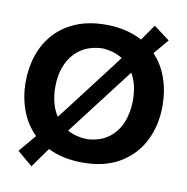

<svg xmlns="http://www.w3.org/2000/svg" viewBox="-98 -943 1095 1124"><g transform="rotate(10 450.0 -381.0)"><path d="M163.1 87.4 72.8 11.2Q118.2 -42 159.2 -91.8Q100.6 -148.9 72.3 -227.5Q43.9 -306.2 43.9 -394Q43.9 -480.5 69.6 -554.9Q95.2 -629.4 146.5 -685.5Q197.8 -741.7 273.7 -773.2Q349.6 -804.7 449.7 -804.7Q513.7 -804.7 567.9 -791.5Q622.1 -778.3 666 -754.4Q699.7 -801.8 731.4 -848.6L826.2 -777.3Q787.6 -732.9 751.5 -689Q804.2 -633.3 830.8 -557.4Q857.4 -481.4 857.4 -395Q857.4 -277.8 810.8 -185.3Q764.2 -92.8 674.1 -39.3Q584 14.2 454.1 14.2Q392.6 14.2 340.8 2.7Q289.1 -8.8 246.6 -29.8Q225.6 -0.5 204.8 28.6Q184.1 57.6 163.1 87.4ZM219.7 -395Q219.7 -346.2 230.7 -302.7Q241.7 -259.3 264.6 -224.6Q281.2 -246.1 299.3 -269.5L516.6 -553.7Q531.2 -573.2 545.4 -591.8Q559.6 -610.4 573.2 -628.4Q522 -661.1 451.7 -664.6Q374 -661.1 322.5 -624.5Q271 -587.9 245.4 -528.3Q219.7 -468.8 219.7 -395ZM451.7 -125.5Q530.8 -128.9 581.5 -166Q632.3 -203.1 656.7 -263.2Q681.2 -323.2 681.2 -395Q681.2 -488.3 643.6 -553.7Q621.6 -525.9 597.2 -493.7L377 -206.1Q357.9 -181.2 338.4 -155.3Q387.2 -128.4 451.7 -125.5Z"/></g></svg>

Font: Pinar Bold
Style: Regular
Weight: 700
Designer: Amin Abedi
Version: Version 3.000